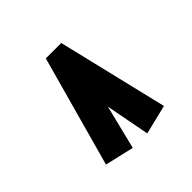

<svg xmlns="http://www.w3.org/2000/svg" viewBox="-91 -699 431 431"><g transform="rotate(-45 125.0 -483.0)"><path d="M101 -343 32 -359 105 -623H154L217 -360L147 -343L127 -448Z"/></g></svg>

Font: Inconsolata UltraCondensed Black
Style: Regular
Weight: 900
Width: 1
Monospace: yes
Designer: Raph Levien, Cyreal, Brenton Simpson
Foundry: Raph Levien, Cyreal, Google
Version: Version 3.001; ttfautohint (v1.8.2.53-6de2)